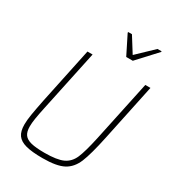

<svg xmlns="http://www.w3.org/2000/svg" viewBox="-216 -1035 1054 1164"><g transform="rotate(30 311.0 -453.0)"><path d="M69 -114Q69 -144 75.5 -184Q82 -224 96 -294L179 -688H215L125 -264Q113 -208 108 -176Q103 -144 103 -120Q103 -83 117.5 -63Q132 -43 165.5 -34.5Q199 -26 260 -26Q347 -26 389 -45.5Q431 -65 451 -111.5Q471 -158 494 -264L584 -688H620L537 -294Q509 -161 484.5 -102Q460 -43 412 -17.5Q364 8 266 8Q191 8 148.5 -3.5Q106 -15 87.5 -41Q69 -67 69 -114ZM399 -777 333 -909 334 -914H360L427 -807L539 -914H568L567 -909L445 -777Z"/></g></svg>

Font: Saira Semi Condensed Thin
Style: Italic
Weight: 100
Width: 4
Italic angle: -12°
Designer: Hector Gatti with collaboration of the Omnibus-Type team
Foundry: Omnibus-Type
Version: Version 1.001; ttfautohint (v1.8)